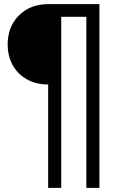

<svg xmlns="http://www.w3.org/2000/svg" viewBox="-20 -725 617 925"><path d="M212 180V-318Q153 -318 109 -343Q65 -368 41 -411.5Q17 -455 17 -511Q17 -568 41.5 -611.5Q66 -655 110 -680Q154 -705 213 -705H459V180H396V-644H275V180Z"/></svg>

Font: Nunito Sans 6pt Light
Style: Regular
Weight: 300
Version: Version 3.101;gftools[0.9.27]